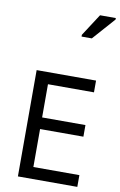

<svg xmlns="http://www.w3.org/2000/svg" viewBox="-118 -1207 793 1270"><g transform="rotate(10 278.0 -572.0)"><path d="M496 0H97V-714H496V-635H187V-412H478V-334H187V-79H496ZM351 -984V-996L447 -1144H553V-1134L420 -984Z"/></g></svg>

Font: Noto Sans Tifinagh APT
Style: Regular
Weight: 400
Designer: JamraPatel
Foundry: JamraPatel LLC
Version: Version 2.006; ttfautohint (v1.8.4.7-5d5b)